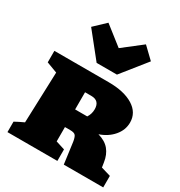

<svg xmlns="http://www.w3.org/2000/svg" viewBox="-194 -978 1046 1113"><g transform="rotate(30 329.5 -421.0)"><path d="M595 -96 659 -77V0H395L376 -142Q372 -168 364 -180Q356 -192 327 -192H292V-96L352 -77V0H18V-70Q32 -78 45.5 -84.5Q59 -91 78 -100L90 -440L18 -467V-544H381Q485 -544 545.5 -506.5Q606 -469 606 -403Q606 -353 571.5 -312.5Q537 -272 481 -253Q531 -239 557 -207.5Q583 -176 590 -128ZM334 -425H292V-310H373Q390 -336 390 -367Q390 -425 334 -425ZM265 -606 133 -771 208 -842 333 -744 459 -842 533 -771 401 -606Z"/></g></svg>

Font: Piazzolla SC Black
Style: Regular
Weight: 900
Designer: Juan Pablo del Peral
Foundry: Huerta Tipografica
Version: Version 1.330